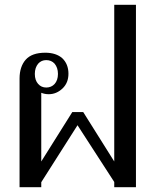

<svg xmlns="http://www.w3.org/2000/svg" viewBox="-20 -785 652 805"><path d="M62 -456C62 -456 62 0 62 0C62 0 153 0 153 0C153 0 153 -21 153 -21C153 -21 305 -260 305 -260C305 -260 459 -22 459 -22C459 -22 459 0 459 0C459 0 550 0 550 0C550 0 550 -765 550 -765C550 -765 459 -765 459 -765C459 -765 459 -108 459 -108C459 -108 329 -315 329 -315C329 -315 283 -315 283 -315C283 -315 153 -108 153 -108C153 -108 153 -396 153 -396C163 -392 173 -390 184 -390C206 -390 225 -398 242 -414C259 -430 267 -451 267 -476C267 -503 258 -525 241 -541C224 -556 200 -564 170 -564C132 -564 105 -554 88 -535C71 -516 62 -489 62 -456ZM209 -433C200 -423 188 -418 174 -418C160 -418 149 -423 140 -433C131 -443 126 -457 126 -475C126 -493 131 -507 140 -518C149 -528 160 -533 174 -533C188 -533 200 -528 209 -518C218 -507 223 -493 223 -475C223 -457 218 -443 209 -433Z"/></svg>

Font: BUSH 25 TRIRONG
Style: Regular
Weight: 400
Designer: Katatrad Team
Foundry: CadsonDemak